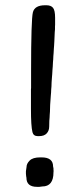

<svg xmlns="http://www.w3.org/2000/svg" viewBox="-20 -723 318 745"><path d="M131.8 -194.8H126.5Q109.9 -194.8 106 -210Q100.1 -233.4 100.1 -300.3V-376L100.6 -381.8V-446.3Q100.6 -648.4 107.7 -675.5Q114.7 -702.6 154.8 -702.6H160.2Q177.7 -702.6 185.8 -692.6Q193.8 -682.6 193.8 -653.8V-626.5L193.4 -620.6V-609.4L192.4 -597.7L190.9 -563.5Q189.9 -551.8 189.9 -545.9L189 -534.2Q188 -522.5 188 -516.6L187 -504.9Q186.5 -499 186.5 -493.2L185.5 -481.4Q184.6 -469.7 184.6 -463.9L183.6 -452.1Q182.6 -440.4 182.6 -434.6L181.6 -422.9Q179.7 -399.4 179.7 -387.7L178.7 -376Q178.2 -370.1 178.2 -364.3L177.2 -352.5Q173.8 -311.5 173.8 -289.1L172.9 -277.3Q172.4 -271.5 172.4 -266.1L171.4 -254.4Q170.9 -248.5 170.9 -232.2Q170.9 -215.8 161.1 -205.3Q151.4 -194.8 131.8 -194.8ZM135.7 -112.3H141.6Q186 -112.3 186 -77.1L187.5 -69.8Q187.5 -67.9 187.5 -65.9L188 -58.1L187.5 -56.2V-54.2Q187.5 0.5 144 0.5L132.8 2H123.5Q82.5 2 82.5 -33.7Q81.5 -37.6 81.5 -39.1L80.6 -48.8V-58.6L83 -75.2Q83 -87.9 95.2 -100.1Q107.4 -112.3 135.7 -112.3Z"/></svg>

Font: Averia Sans Libre Light
Style: Regular
Weight: 300
Version: Version 1.002